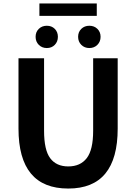

<svg xmlns="http://www.w3.org/2000/svg" viewBox="-20 -1077 788 1111"><path d="M375 14Q87 14 87 -333V-740H235V-320Q235 -209 270.5 -161.5Q306 -114 375 -114Q445 -114 482 -162Q519 -210 519 -320V-740H661V-333Q661 14 375 14ZM297 -817.5Q279 -799 251 -799Q223 -799 204.5 -817.5Q186 -836 186 -864Q186 -892 204.5 -910Q223 -928 251 -928Q279 -928 297 -910Q315 -892 315 -864Q315 -836 297 -817.5ZM208 -985V-1057H540V-985ZM543.5 -817.5Q525 -799 497 -799Q469 -799 450.5 -817.5Q432 -836 432 -864Q432 -892 450.5 -910Q469 -928 497 -928Q525 -928 543.5 -910Q562 -892 562 -864Q562 -836 543.5 -817.5Z"/></svg>

Font: Noto Sans Korean Bold
Style: Bold
Weight: 700
Designer: Ryoko NISHIZUKA  (kana & ideographs); Paul D. Hunt (Latin, Greek & Cyrillic); Wenlong ZHANG  (bopomofo); Sandoll Communi
Foundry: Adobe Systems Incorporated
Version: Version 1.000;PS 1;hotconv 1.0.78;makeotf.lib2.5.61930